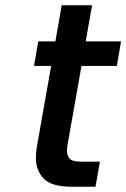

<svg xmlns="http://www.w3.org/2000/svg" viewBox="-20 -708 479 728"><path d="M289 -458 235 -153Q234 -144 234 -136Q234 -118 244 -106.5Q254 -95 289 -95H359L342 0H252Q175 0 145.5 -31Q116 -62 116 -110Q116 -130 120 -153L174 -458H109L125 -551H190L214 -688H329L305 -551H439L423 -458Z"/></svg>

Font: Fz Poppins Med
Style: Italic
Weight: 500
Italic angle: -10°
Designer: Ninad Kale (Devanagari), Jonny Pinhorn (Latin)
Foundry: Indian Type Foundry
Version: Vit hóa bi Vntype.Com & FontZin.Com